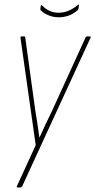

<svg xmlns="http://www.w3.org/2000/svg" viewBox="-20 -639 419 844"><path d="M57 185Q55 185 54 184Q53 183 54 180L137 -1L70 -473Q70 -477 71 -478Q72 -479 74 -479H86Q91 -479 91 -474L135 -154Q140 -125 144.5 -95Q149 -65 153 -35H154Q167 -64 180.5 -93Q194 -122 208 -150L356 -474Q359 -479 363 -479H374Q377 -479 378.5 -478Q380 -477 378 -473L77 181Q74 185 70 185ZM237 -563Q215 -563 194 -571.5Q173 -580 159 -594Q156 -598 158 -604L159 -613Q160 -616 161.5 -616.5Q163 -617 166 -614Q182 -598 199.5 -590.5Q217 -583 238 -583Q281 -583 322 -617Q324 -619 326 -618.5Q328 -618 327 -615L325 -601Q324 -598 323.5 -596.5Q323 -595 320 -593Q301 -577 280.5 -570Q260 -563 237 -563Z"/></svg>

Font: Sofia Sans Condensed Thin
Style: Italic
Weight: 250
Italic angle: -9°
Version: Version 4.100